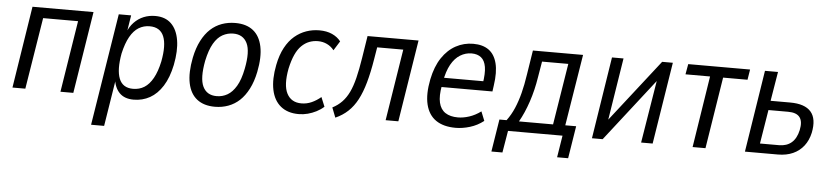

<svg xmlns="http://www.w3.org/2000/svg" viewBox="-42 -731 4949 1144"><g transform="rotate(5 2432.5 -159.5)"><path d="M37 0 114 -490H479L401 0H324L392 -428H183L114 0Z M523 180 630 -490H704L686 -377H680Q696 -420 721.5 -446.5Q747 -473 779 -486Q811 -499 848 -499Q908 -499 943.5 -464.5Q979 -430 989.5 -367Q1000 -304 983 -218Q967 -141 935 -90.5Q903 -40 859 -15.5Q815 9 762 9Q707 9 677 -22Q647 -53 641 -108H647L601 180ZM753 -55Q791 -55 820.5 -73.5Q850 -92 872 -131.5Q894 -171 907 -232Q926 -331 904.5 -383Q883 -435 820 -435Q784 -435 754.5 -417Q725 -399 703 -360Q681 -321 667 -259Q649 -160 670 -107.5Q691 -55 753 -55Z M1248 9Q1182 9 1141 -23Q1100 -55 1087 -117.5Q1074 -180 1092 -271Q1104 -330 1126.5 -373.5Q1149 -417 1179 -444.5Q1209 -472 1246.5 -485.5Q1284 -499 1327 -499Q1393 -499 1433.5 -467Q1474 -435 1487 -372.5Q1500 -310 1482 -220Q1470 -161 1447.5 -117.5Q1425 -74 1395.5 -46.5Q1366 -19 1328.5 -5Q1291 9 1248 9ZM1253 -55Q1288 -55 1317.5 -72Q1347 -89 1370 -127.5Q1393 -166 1406 -232Q1427 -337 1403 -386Q1379 -435 1320 -435Q1286 -435 1256 -418.5Q1226 -402 1203.5 -363.5Q1181 -325 1167 -259Q1147 -153 1170.5 -104Q1194 -55 1253 -55Z M1749 9Q1683 9 1641.5 -25Q1600 -59 1587 -122Q1574 -185 1591 -271Q1603 -332 1626.5 -375.5Q1650 -419 1682 -446Q1714 -473 1751.5 -486Q1789 -499 1830 -499Q1873 -499 1905.5 -484.5Q1938 -470 1958 -444L1923 -388Q1906 -410 1881 -422Q1856 -434 1827 -434Q1799 -434 1774.5 -424.5Q1750 -415 1729 -394.5Q1708 -374 1692.5 -340Q1677 -306 1666 -256Q1647 -156 1673 -106Q1699 -56 1760 -56Q1792 -56 1821 -69Q1850 -82 1876 -104L1899 -48Q1879 -30 1854.5 -17.5Q1830 -5 1803.5 2Q1777 9 1749 9Z M1969 11 1946 -48Q1979 -65 2003 -90Q2027 -115 2044 -150.5Q2061 -186 2073.5 -236.5Q2086 -287 2097 -357L2118 -490H2423L2345 0H2269L2337 -428H2181L2169 -356Q2156 -276 2139 -215.5Q2122 -155 2099 -111.5Q2076 -68 2044 -38Q2012 -8 1969 11Z M2688 9Q2615 9 2570 -22Q2525 -53 2510 -114.5Q2495 -176 2513 -266Q2529 -344 2563.5 -395.5Q2598 -447 2646 -473Q2694 -499 2750 -499Q2807 -499 2842.5 -473.5Q2878 -448 2891.5 -395.5Q2905 -343 2893 -262L2888 -226H2568L2577 -282H2844L2826 -264Q2837 -330 2830.5 -368Q2824 -406 2802 -423.5Q2780 -441 2745 -441Q2709 -441 2677 -421.5Q2645 -402 2622.5 -361.5Q2600 -321 2589 -258L2585 -236Q2573 -172 2582.5 -132Q2592 -92 2621 -73Q2650 -54 2696 -54Q2728 -54 2763.5 -65.5Q2799 -77 2833 -102L2855 -47Q2818 -18 2773.5 -4.5Q2729 9 2688 9Z M2913 131 2944 -63H2987Q3013 -98 3031 -140Q3049 -182 3062 -232.5Q3075 -283 3084 -344L3107 -490H3407L3338 -63H3403L3372 131H3306L3327 0H3001L2979 131ZM3061 -62H3265L3324 -429H3167L3151 -334Q3139 -257 3115.5 -186.5Q3092 -116 3061 -62Z M3503 0 3580 -490H3649L3583 -74H3555L3880 -490H3944L3866 0H3797L3865 -417H3892L3567 0Z M4105 0 4172 -428H4025L4036 -490H4406L4396 -428H4250L4182 0Z M4418 0 4495 -490H4573L4544 -315H4661Q4749 -315 4785.5 -273Q4822 -231 4805 -147Q4795 -101 4769.5 -68Q4744 -35 4705 -17.5Q4666 0 4615 0ZM4503 -56H4617Q4663 -56 4692 -81Q4721 -106 4732 -156Q4743 -208 4723.5 -233.5Q4704 -259 4654 -259H4536Z"/></g></svg>

Font: Nunito Sans 10pt Condensed
Style: Italic
Weight: 400
Width: 3
Italic angle: -9°
Designer: Vernon Adams
Foundry: Vernon Adams
Version: Version 3.101;gftools[0.9.27]